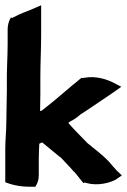

<svg xmlns="http://www.w3.org/2000/svg" viewBox="-21 -701 482 728"><path d="M-1 -10 16 -4C38 3 64 7 90 7H105H113C121 -5 126 -19 126 -35V-96C126 -116 127 -135 128 -156C130 -157 135 -160 139 -161C162 -142 185 -123 207 -105V-106L215 -98C230 -81 247 -65 259 -50V-51L260 -50C272 -37 282 -22 295 -7L300 -9L307 -7C350 5 396 -8 418 -20L441 -36L423 -53C411 -66 401 -77 393 -87C368 -114 336 -137 311 -158L269 -201C258 -213 248 -223 238 -235L246 -241C261 -248 274 -258 284 -267C325 -293 367 -323 408 -350L439 -372L404 -390C387 -398 344 -415 298 -406L292 -405L288 -406C239 -367 196 -327 148 -290C146 -288 140 -283 134 -280H131C131 -301 132 -323 132 -345V-410C132 -463 135 -514 135 -569V-681L98 -665C82 -658 57 -650 31 -636L24 -632L21 -636C13 -623 8 -607 8 -590V-534C8 -484 4 -434 5 -382V-358C5 -319 3 -279 3 -238C3 -204 -1 -172 -1 -135Z"/></svg>

Font: SolarCharger
Style: 1050
Weight: 1000
Designer: Mew Too
Foundry: Cannot Into Space Fonts/KineticPlasma Fonts
Version: Version 1.100